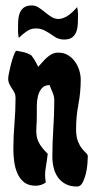

<svg xmlns="http://www.w3.org/2000/svg" viewBox="-20 -688 352 704"><path d="M39 -502Q53 -500 67.5 -496.5Q82 -493 95 -485Q109 -467 120 -443Q128 -451 136 -460.5Q144 -470 152.5 -477.5Q161 -485 171 -490Q181 -495 194 -495Q214 -495 229 -486Q244 -477 254.5 -462.5Q265 -448 270.5 -430.5Q276 -413 276 -395Q276 -350 267.5 -305.5Q259 -261 259 -215Q259 -187 265.5 -170.5Q272 -154 280.5 -143.5Q289 -133 295.5 -127Q302 -121 302 -114Q302 -105 300.5 -86.5Q299 -68 294.5 -50Q290 -32 282.5 -18Q275 -4 263 -4Q238 -4 221 -13Q204 -22 193 -37Q182 -52 177 -72Q172 -92 172 -114Q172 -165 175.5 -216.5Q179 -268 179 -320Q179 -335 173 -348.5Q167 -362 162 -376Q143 -376 133 -364Q123 -352 119 -335Q115 -318 115 -299.5Q115 -281 115 -268Q115 -241 113.5 -222.5Q112 -204 114.5 -189Q117 -174 126 -159Q135 -144 155 -124Q152 -98 147.5 -71.5Q143 -45 148 -19Q131 -7 111 -7Q84 -7 68 -20Q52 -33 43.5 -53Q35 -73 32 -96Q29 -119 29 -140Q29 -188 33 -235Q37 -282 37 -330Q37 -340 33 -348Q29 -356 23.5 -364Q18 -372 14 -380.5Q10 -389 10 -398Q10 -406 13 -421Q16 -436 20 -451.5Q24 -467 29 -481.5Q34 -496 39 -502ZM263 -662Q266 -648 266 -636Q266 -620 265.5 -603.5Q265 -587 260.5 -573.5Q256 -560 245.5 -551.5Q235 -543 215 -543Q194 -543 177 -555.5Q160 -568 142 -577Q124 -586 102 -583Q80 -580 49 -549Q46 -562 46 -575Q46 -591 46.5 -607.5Q47 -624 51.5 -637.5Q56 -651 66.5 -659.5Q77 -668 97 -668Q110 -668 121.5 -660.5Q133 -653 144 -644Q155 -635 167 -627Q179 -619 193 -618.5Q207 -618 224 -627.5Q241 -637 263 -662Z"/></svg>

Font: Reclame
Style: Regular
Weight: 400
Designer: Peter Wiegel
Foundry: Peter Wiegel
Version: Version 1.000